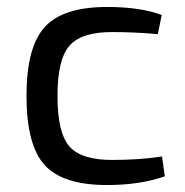

<svg xmlns="http://www.w3.org/2000/svg" viewBox="-20 -519 532 551"><path d="M445 -70 453 -13Q382 12 287 12Q160 12 108 -45.5Q56 -103 56 -244Q56 -384 108.5 -441.5Q161 -499 287 -499Q383 -499 444 -476L433 -421Q367 -427 301 -427Q214 -427 179.5 -388Q145 -349 145 -244Q145 -138 179 -99Q213 -60 301 -60Q382 -60 445 -70Z"/></svg>

Font: Exo 2.0
Style: Regular
Weight: 400
Designer: Natanael Gama
Version: Version 1.001;PS 001.001;hotconv 1.0.70;makeotf.lib2.5.58329